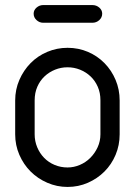

<svg xmlns="http://www.w3.org/2000/svg" viewBox="-20 -739 533 759"><path d="M40 -342Q40 -385 56.5 -423Q73 -461 101 -489.5Q129 -518 167 -534Q205 -550 247 -550Q290 -550 327.5 -534Q365 -518 393 -489.5Q421 -461 437 -423Q453 -385 453 -342V-208Q453 -165 437 -127Q421 -89 393 -61Q365 -33 327.5 -16.5Q290 0 247 0Q205 0 167 -16.5Q129 -33 101 -61Q73 -89 56.5 -127Q40 -165 40 -208ZM117 -208Q117 -181 127 -157Q137 -133 154.5 -115Q172 -97 196 -87Q220 -77 247 -77Q272 -77 295.5 -87Q319 -97 337 -115Q355 -133 366 -157Q377 -181 377 -208V-343Q377 -372 366.5 -396Q356 -420 338 -437Q320 -454 296.5 -463.5Q273 -473 247 -473Q221 -473 197.5 -463.5Q174 -454 156 -437Q138 -420 127.5 -396Q117 -372 117 -342ZM151 -649Q136 -649 124.5 -659.5Q113 -670 113 -685Q113 -699 124.5 -709Q136 -719 151 -719H345Q361 -719 372.5 -709Q384 -699 384 -685Q384 -670 372.5 -659.5Q361 -649 345 -649Z"/></svg>

Font: VDS Compensated
Style: Light
Weight: 300
Designer: artmaker
Foundry: artmaker
Version: Version 1.000 2012 initial release